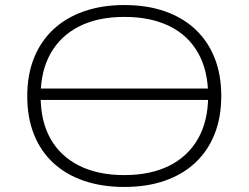

<svg xmlns="http://www.w3.org/2000/svg" viewBox="-20 -733 985 761"><path d="M121 -337V-382H844V-337ZM473 8Q384 8 312.5 -16.5Q241 -41 191 -87.5Q141 -134 114.5 -200.5Q88 -267 88 -352Q88 -436 114.5 -502.5Q141 -569 191 -616Q241 -663 312.5 -688Q384 -713 473 -713Q563 -713 634 -688Q705 -663 754.5 -616.5Q804 -570 830.5 -503.5Q857 -437 857 -353Q857 -268 830.5 -201.5Q804 -135 754.5 -88.5Q705 -42 634 -17Q563 8 473 8ZM473 -39Q576 -39 650.5 -76Q725 -113 765 -183.5Q805 -254 805 -353Q805 -452 765.5 -522.5Q726 -593 651.5 -629.5Q577 -666 473 -666Q369 -666 295 -629Q221 -592 181 -522Q141 -452 141 -352Q141 -252 180.5 -182.5Q220 -113 294.5 -76Q369 -39 473 -39Z"/></svg>

Font: Nunito Sans 10pt Expanded ExtraLight
Style: Regular
Weight: 250
Width: 7
Designer: Vernon Adams
Foundry: Vernon Adams
Version: Version 3.101;gftools[0.9.27]